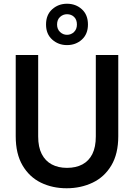

<svg xmlns="http://www.w3.org/2000/svg" viewBox="-20 -994 716 1026"><path d="M336 12Q260 12 198.5 -18Q137 -48 100.5 -110Q64 -172 64 -266V-700H184V-265Q184 -208 203 -171Q222 -134 256.5 -115.5Q291 -97 338 -97Q386 -97 420.5 -115.5Q455 -134 473.5 -171Q492 -208 492 -265V-700H612V-266Q612 -172 575 -110Q538 -48 475 -18Q412 12 336 12ZM338 -753Q292 -753 259 -782.5Q226 -812 226 -863Q226 -915 259 -944.5Q292 -974 338 -974Q385 -974 417.5 -944.5Q450 -915 450 -863Q450 -812 417.5 -782.5Q385 -753 338 -753ZM338 -808Q360 -808 375.5 -823Q391 -838 391 -863Q391 -889 376 -903.5Q361 -918 338 -918Q317 -918 301 -903.5Q285 -889 285 -863Q285 -838 301 -823Q317 -808 338 -808Z"/></svg>

Font: DM Sans 16pt SemiBold
Style: Regular
Weight: 600
Version: Version 4.004;gftools[0.9.30]